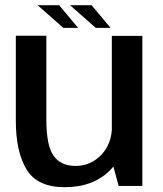

<svg xmlns="http://www.w3.org/2000/svg" viewBox="-20 -734 644 758"><path d="M448.5 0H542V-592.5H421.5V-98.5ZM163 -593H42.5V-257Q42.5 -134.5 85 -64.8Q127.5 5 235 5Q349.5 5 415.5 -63Q481.5 -131 481.5 -205L422 -236Q422 -167 380.2 -123Q338.5 -79 278 -79Q219.5 -79 191.2 -119.5Q163 -160 163 -262ZM358 -624H416.5L341.5 -713.5H256.5ZM230 -624H288.5L213.5 -713.5H128.5Z"/></svg>

Font: Anybody Thin Medium
Style: Regular
Weight: 500
Version: Version 1.113;gftools[0.9.25]